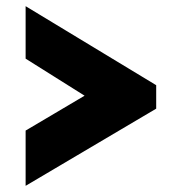

<svg xmlns="http://www.w3.org/2000/svg" viewBox="-20 -569 558 622"><path d="M486 -217 63 33V-146L254 -259L63 -379V-549L486 -293Z"/></svg>

Font: Raleway ExtraBold
Style: Regular
Weight: 800
Designer: Matt McInerney, Pablo Impallari, Rodrigo Fuenzalida
Foundry: Matt McInerney, Pablo Impallari, Rodrigo Fuenzalida
Version: Version 4.026